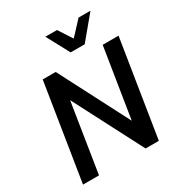

<svg xmlns="http://www.w3.org/2000/svg" viewBox="-212 -1074 1137 1217"><g transform="rotate(-30 356.0 -465.5)"><path d="M39 0 151 -705H246L522 -171H505L590 -705H706L594 0H497L222 -531H240L156 0ZM390 -765 301 -931H386L451 -831L544 -931H631L493 -765Z"/></g></svg>

Font: Nunito Sans 10pt SemiCondensed
Style: Bold Italic
Weight: 700
Width: 4
Italic angle: -9°
Designer: Vernon Adams
Foundry: Vernon Adams
Version: Version 3.101;gftools[0.9.27]